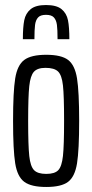

<svg xmlns="http://www.w3.org/2000/svg" viewBox="-20 -736 367 764"><path d="M32 -255Q32 -371 40.5 -424Q49 -477 76.5 -497.5Q104 -518 164 -518Q224 -518 251 -497.5Q278 -477 286.5 -424Q295 -371 295 -255Q295 -139 286.5 -86Q278 -33 251 -12.5Q224 8 164 8Q104 8 76.5 -12.5Q49 -33 40.5 -86Q32 -139 32 -255ZM235 -255Q235 -355 230.5 -396Q226 -437 211 -451.5Q196 -466 161 -466Q129 -466 115 -450.5Q101 -435 96.5 -393.5Q92 -352 92 -255Q92 -156 96.5 -115Q101 -74 115.5 -59Q130 -44 164 -44Q198 -44 212 -59Q226 -74 230.5 -115.5Q235 -157 235 -255ZM256 -580H209Q209 -618 206.5 -637Q204 -656 194.5 -666.5Q185 -677 163 -677Q141 -677 131.5 -666.5Q122 -656 119.5 -637Q117 -618 117 -580H71Q71 -628 76.5 -655.5Q82 -683 102 -699.5Q122 -716 163 -716Q205 -716 225 -699.5Q245 -683 250.5 -655.5Q256 -628 256 -580Z"/></svg>

Font: Saira Ultra Condensed
Style: Regular
Weight: 400
Width: 1
Designer: Hector Gatti with collaboration of the Omnibus-Type team
Foundry: Omnibus-Type
Version: Version 1.001; ttfautohint (v1.8)